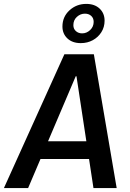

<svg xmlns="http://www.w3.org/2000/svg" viewBox="-45 -964 665 984"><path d="M-25 0 285 -686H436L553 0H434L347 -573H343L99 0ZM112 -149 125 -240H466L453 -149ZM369 -743Q326 -743 300.5 -767Q275 -791 275 -828Q275 -878 311 -911Q347 -944 397 -944Q440 -944 465.5 -920Q491 -896 491 -858Q491 -825 474.5 -799Q458 -773 430.5 -758Q403 -743 369 -743ZM376 -793Q399 -793 417 -810Q435 -827 435 -852Q435 -871 422.5 -882.5Q410 -894 390 -894Q367 -894 349 -877.5Q331 -861 331 -835Q331 -816 344 -804.5Q357 -793 376 -793Z"/></svg>

Font: Chivo Mono Medium
Style: Italic
Weight: 500
Italic angle: -8.05°
Monospace: yes
Designer: Hector Gatti
Foundry: Omnibus-Type
Version: Version 1.008